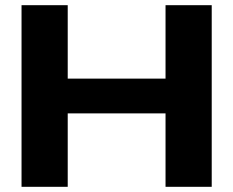

<svg xmlns="http://www.w3.org/2000/svg" viewBox="-20 -720 899 740"><path d="M63 0H241V-283H618V0H796V-700H618V-417H241V-700H63Z"/></svg>

Font: LT Wave UI Medium
Style: Regular
Weight: 500
Designer: Daniel Lyons
Foundry: New Value
Version: Version 2.5 (Glyphs App)